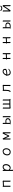

<svg xmlns="http://www.w3.org/2000/svg" viewBox="5578 -6250 843 12040"><g transform="rotate(-90 6000.0 -229.5)"><path d="M625 -417 372 -407V-106Q372 -100 373 -79Q374 -58 374.5 -35Q375 -12 375 0Q375 10 356 10Q340 10 322 2.5Q304 -5 304 -18Q304 -26 304.5 -44.5Q305 -63 305.5 -81Q306 -99 306 -106V-386Q306 -415 304 -434.5Q302 -454 302 -465Q302 -473 304 -477Q307 -481 316 -481Q330 -481 348.5 -475Q367 -469 368 -468L582 -475Q605 -476 622 -481Q639 -486 655 -486Q669 -486 685 -470Q701 -454 701 -442Q701 -432 696 -422.5Q691 -413 691 -402V-107Q691 -101 691.5 -80Q692 -59 693 -36Q694 -13 694 -1Q694 9 675 9Q659 9 641 1.5Q623 -6 623 -19Q623 -27 623.5 -45.5Q624 -64 624.5 -82Q625 -100 625 -107Z M1303 -368Q1303 -399 1302 -427Q1301 -455 1300 -472Q1300 -482 1319 -482Q1336 -482 1355 -474.5Q1374 -467 1374 -454Q1374 -448 1373 -432Q1372 -416 1371.5 -398.5Q1371 -381 1370 -369Q1410 -437 1456.5 -461.5Q1503 -486 1558 -486Q1633 -486 1681 -433Q1729 -380 1729 -278Q1729 -194 1697.5 -127Q1666 -60 1612 -21.5Q1558 17 1490 17Q1455 17 1420 0Q1385 -17 1369 -38V56Q1369 87 1371.5 116Q1374 145 1374 162Q1374 172 1354 172Q1338 172 1319.5 164.5Q1301 157 1301 144Q1301 132 1302 106.5Q1303 81 1303 55ZM1368 -101Q1372 -103 1375 -103Q1386 -103 1396 -87Q1416 -59 1439 -50Q1462 -41 1487 -41Q1514 -41 1544 -56.5Q1574 -72 1601 -102Q1628 -132 1644.5 -176Q1661 -220 1661 -276Q1661 -328 1646 -361Q1631 -394 1607.5 -410Q1584 -426 1558 -426Q1516 -426 1478.5 -404Q1441 -382 1414 -343Q1387 -304 1376 -253Q1373 -237 1371 -209Q1369 -181 1368.5 -152Q1368 -123 1368 -101Z M2413 -445Q2433 -460 2461 -473Q2489 -486 2531 -486Q2588 -486 2632 -457Q2676 -428 2700.5 -374.5Q2725 -321 2725 -245Q2725 -197 2709.5 -150.5Q2694 -104 2663.5 -65.5Q2633 -27 2588.5 -4.5Q2544 18 2486 18Q2386 18 2330.5 -42.5Q2275 -103 2275 -207Q2275 -251 2289.5 -294.5Q2304 -338 2324.5 -374Q2345 -410 2365 -432Q2385 -454 2396 -454Q2406 -454 2413 -445ZM2486 -43Q2535 -43 2573.5 -69.5Q2612 -96 2635 -142Q2658 -188 2658 -245Q2658 -328 2625.5 -377Q2593 -426 2525 -426Q2485 -426 2451.5 -407Q2418 -388 2393.5 -356Q2369 -324 2355.5 -285.5Q2342 -247 2342 -208Q2342 -126 2379.5 -84.5Q2417 -43 2486 -43Z M3660 -377Q3647 -352 3630 -317.5Q3613 -283 3596 -245.5Q3579 -208 3564 -175.5Q3549 -143 3540 -121Q3531 -99 3531 -96Q3531 -85 3516 -78.5Q3501 -72 3484 -72Q3474 -72 3465.5 -75Q3457 -78 3455 -85Q3452 -94 3448.5 -104.5Q3445 -115 3442 -121Q3418 -171 3389 -232Q3360 -293 3337 -344V-106Q3337 -100 3337.5 -79Q3338 -58 3338.5 -35.5Q3339 -13 3339 -1Q3339 4 3332.5 7Q3326 10 3317 10Q3301 10 3285 3Q3269 -4 3269 -16Q3269 -24 3269.5 -43Q3270 -62 3270.5 -80.5Q3271 -99 3271 -106V-422Q3271 -430 3269.5 -437Q3268 -444 3268 -450Q3268 -452 3268.5 -453.5Q3269 -455 3269 -456Q3271 -465 3288 -473.5Q3305 -482 3321 -482Q3331 -482 3338 -478Q3346 -474 3348 -466.5Q3350 -459 3353 -453Q3376 -402 3400.5 -349Q3425 -296 3449 -247Q3473 -198 3492 -159Q3514 -207 3539 -260Q3564 -313 3588.5 -363.5Q3613 -414 3633 -456Q3638 -466 3645 -476.5Q3652 -487 3665 -487Q3674 -487 3689 -481.5Q3704 -476 3716.5 -469Q3729 -462 3729 -456Q3729 -449 3727.5 -441.5Q3726 -434 3726 -425V-106Q3726 -96 3726.5 -75Q3727 -54 3727.5 -33.5Q3728 -13 3728 -1Q3728 4 3722 6.5Q3716 9 3708 9Q3692 9 3675 2Q3658 -5 3658 -18Q3658 -26 3658.5 -44.5Q3659 -63 3659.5 -81Q3660 -99 3660 -106Z M4670 -375Q4670 -385 4669 -403.5Q4668 -422 4667.5 -441.5Q4667 -461 4667 -472Q4667 -482 4686 -482Q4702 -482 4720 -474.5Q4738 -467 4738 -454Q4738 -442 4737 -417.5Q4736 -393 4736 -375V-101Q4736 -95 4736.5 -75Q4737 -55 4738 -33.5Q4739 -12 4739 0Q4739 10 4720 10Q4704 10 4686 2.5Q4668 -5 4668 -18Q4668 -26 4668.5 -43Q4669 -60 4669.5 -77Q4670 -94 4670 -101ZM4248 -374Q4248 -384 4247.5 -402.5Q4247 -421 4246 -440.5Q4245 -460 4245 -471Q4245 -477 4252 -479.5Q4259 -482 4269 -482Q4285 -482 4301 -475.5Q4317 -469 4317 -457Q4317 -445 4316 -420.5Q4315 -396 4315 -378V-306Q4344 -308 4366.5 -309.5Q4389 -311 4423 -311Q4513 -311 4562 -270.5Q4611 -230 4611 -163Q4611 -98 4570 -50.5Q4529 -3 4460 8Q4437 12 4411.5 13.5Q4386 15 4362 15Q4350 15 4339 14.5Q4328 14 4318 14Q4317 14 4301 13.5Q4285 13 4265 10.5Q4245 8 4230 3Q4215 -2 4215 -12Q4215 -19 4221.5 -24Q4228 -29 4239 -29Q4240 -29 4240 -29L4245 -28Q4246 -28 4246 -28Q4248 -28 4248 -29ZM4314 -34Q4317 -34 4319 -34L4330 -33Q4333 -33 4335 -33Q4435 -33 4489 -62Q4543 -91 4543 -165Q4543 -205 4512.5 -230.5Q4482 -256 4429 -256Q4406 -256 4376 -254.5Q4346 -253 4314 -248Z M5808 9Q5792 5 5763.5 2Q5735 -1 5705 -2H5656Q5531 -2 5454.5 0Q5378 2 5337.5 4.5Q5297 7 5278.5 10Q5260 13 5250 15H5246Q5237 15 5227.5 6Q5218 -3 5211.5 -15Q5205 -27 5205 -34Q5205 -41 5208.5 -46.5Q5212 -52 5212 -64V-366Q5212 -376 5211.5 -395.5Q5211 -415 5210 -436Q5209 -457 5209 -468Q5209 -478 5228 -478Q5244 -478 5262 -470.5Q5280 -463 5280 -450Q5280 -438 5279 -411Q5278 -384 5278 -366V-55Q5286 -56 5315.5 -57.5Q5345 -59 5385 -61Q5425 -63 5465 -64V-368Q5465 -378 5464.5 -397.5Q5464 -417 5463 -438Q5462 -459 5462 -470Q5462 -480 5481 -480Q5497 -480 5515 -472.5Q5533 -465 5533 -452Q5533 -440 5532 -413Q5531 -386 5531 -368V-64H5717V-370Q5717 -380 5716 -399.5Q5715 -419 5714.5 -440Q5714 -461 5714 -472Q5714 -482 5733 -482Q5749 -482 5767 -474.5Q5785 -467 5785 -454Q5785 -442 5784 -415Q5783 -388 5783 -370V-62Q5790 -62 5792 -61Q5805 -58 5812.5 -40.5Q5820 -23 5820 -9Q5820 9 5810 9Z M6626 -417 6389 -408V-291Q6389 -185 6373.5 -115.5Q6358 -46 6313 7Q6309 12 6298 12Q6283 12 6266.5 2.5Q6250 -7 6250 -19Q6250 -23 6255 -30Q6301 -80 6312 -139.5Q6323 -199 6323 -281V-387Q6323 -417 6320 -438Q6317 -459 6317 -469Q6317 -474 6319 -478Q6322 -482 6331 -482Q6345 -482 6364.5 -476Q6384 -470 6385 -469L6587 -475Q6613 -476 6629.5 -481Q6646 -486 6657 -486Q6673 -486 6688.5 -471Q6704 -456 6704 -442Q6704 -434 6698.5 -424.5Q6693 -415 6693 -402V-107Q6693 -101 6693.5 -80Q6694 -59 6695 -36Q6696 -13 6696 -1Q6696 9 6677 9Q6661 9 6642.5 1.5Q6624 -6 6624 -19Q6624 -27 6624.5 -45Q6625 -63 6625.5 -81Q6626 -99 6626 -107Z M7346 -196V-186Q7346 -121 7379.5 -81Q7413 -41 7463 -41Q7527 -41 7580.5 -61.5Q7634 -82 7674 -125Q7681 -133 7687 -136.5Q7693 -140 7697 -140Q7707 -140 7707 -128Q7707 -119 7692.5 -96Q7678 -73 7648 -46.5Q7618 -20 7572 -1Q7526 18 7463 18Q7412 18 7370.5 -7.5Q7329 -33 7305 -81Q7281 -129 7281 -195V-209Q7272 -216 7265.5 -225Q7259 -234 7259 -241Q7259 -254 7278 -254L7288 -255Q7295 -291 7316.5 -331Q7338 -371 7371 -406.5Q7404 -442 7446.5 -464Q7489 -486 7538 -486Q7600 -486 7636.5 -464.5Q7673 -443 7688.5 -409.5Q7704 -376 7704 -340Q7704 -306 7698.5 -286Q7693 -266 7673 -253.5Q7653 -241 7608 -227Q7563 -213 7500.5 -204.5Q7438 -196 7359 -196ZM7374 -252Q7448 -252 7498 -260.5Q7548 -269 7581 -278Q7617 -289 7627.5 -302Q7638 -315 7638 -341Q7638 -428 7537 -428Q7500 -428 7469 -411Q7438 -394 7414.5 -367Q7391 -340 7375.5 -309.5Q7360 -279 7354 -252Z M8623 -224H8554L8400 -216Q8399 -216 8397 -216L8390 -215Q8389 -215 8387 -215V-108Q8387 -102 8388 -81Q8389 -60 8389.5 -37Q8390 -14 8390 -2Q8390 8 8371 8Q8355 8 8337 0.5Q8319 -7 8319 -20Q8319 -28 8319.5 -46.5Q8320 -65 8320.5 -83Q8321 -101 8321 -108V-208Q8309 -211 8300.5 -228Q8292 -245 8292 -258Q8292 -276 8305 -276H8321V-367Q8321 -377 8320.5 -398Q8320 -419 8319 -441Q8318 -463 8318 -474Q8318 -484 8337 -484Q8353 -484 8371 -476.5Q8389 -469 8389 -456Q8389 -448 8388.5 -431.5Q8388 -415 8387.5 -397Q8387 -379 8387 -367V-275Q8390 -276 8393.5 -276Q8397 -276 8399 -276L8553 -284Q8568 -285 8582.5 -287Q8597 -289 8607 -289Q8616 -289 8623 -282V-367Q8623 -377 8622 -398Q8621 -419 8620.5 -441Q8620 -463 8620 -474Q8620 -484 8639 -484Q8655 -484 8673 -476.5Q8691 -469 8691 -456Q8691 -448 8690.5 -431.5Q8690 -415 8689.5 -397Q8689 -379 8689 -367V-108Q8689 -102 8689.5 -81Q8690 -60 8691 -37Q8692 -14 8692 -2Q8692 8 8673 8Q8657 8 8639 0.5Q8621 -7 8621 -20Q8621 -28 8621.5 -46.5Q8622 -65 8622.5 -83Q8623 -101 8623 -108Z M9623 -224H9554L9400 -216Q9399 -216 9397 -216L9390 -215Q9389 -215 9387 -215V-108Q9387 -102 9388 -81Q9389 -60 9389.5 -37Q9390 -14 9390 -2Q9390 8 9371 8Q9355 8 9337 0.5Q9319 -7 9319 -20Q9319 -28 9319.5 -46.5Q9320 -65 9320.5 -83Q9321 -101 9321 -108V-208Q9309 -211 9300.5 -228Q9292 -245 9292 -258Q9292 -276 9305 -276H9321V-367Q9321 -377 9320.5 -398Q9320 -419 9319 -441Q9318 -463 9318 -474Q9318 -484 9337 -484Q9353 -484 9371 -476.5Q9389 -469 9389 -456Q9389 -448 9388.5 -431.5Q9388 -415 9387.5 -397Q9387 -379 9387 -367V-275Q9390 -276 9393.5 -276Q9397 -276 9399 -276L9553 -284Q9568 -285 9582.5 -287Q9597 -289 9607 -289Q9616 -289 9623 -282V-367Q9623 -377 9622 -398Q9621 -419 9620.5 -441Q9620 -463 9620 -474Q9620 -484 9639 -484Q9655 -484 9673 -476.5Q9691 -469 9691 -456Q9691 -448 9690.5 -431.5Q9690 -415 9689.5 -397Q9689 -379 9689 -367V-108Q9689 -102 9689.5 -81Q9690 -60 9691 -37Q9692 -14 9692 -2Q9692 8 9673 8Q9657 8 9639 0.5Q9621 -7 9621 -20Q9621 -28 9621.5 -46.5Q9622 -65 9622.5 -83Q9623 -101 9623 -108Z M10670 -375Q10670 -385 10669 -403.5Q10668 -422 10667.5 -441.5Q10667 -461 10667 -472Q10667 -482 10686 -482Q10702 -482 10720 -474.5Q10738 -467 10738 -454Q10738 -442 10737 -417.5Q10736 -393 10736 -375V-101Q10736 -95 10736.5 -75Q10737 -55 10738 -33.5Q10739 -12 10739 0Q10739 10 10720 10Q10704 10 10686 2.5Q10668 -5 10668 -18Q10668 -26 10668.5 -43Q10669 -60 10669.5 -77Q10670 -94 10670 -101ZM10248 -374Q10248 -384 10247.5 -402.5Q10247 -421 10246 -440.5Q10245 -460 10245 -471Q10245 -477 10252 -479.5Q10259 -482 10269 -482Q10285 -482 10301 -475.5Q10317 -469 10317 -457Q10317 -445 10316 -420.5Q10315 -396 10315 -378V-306Q10344 -308 10366.5 -309.5Q10389 -311 10423 -311Q10513 -311 10562 -270.5Q10611 -230 10611 -163Q10611 -98 10570 -50.5Q10529 -3 10460 8Q10437 12 10411.5 13.5Q10386 15 10362 15Q10350 15 10339 14.5Q10328 14 10318 14Q10317 14 10301 13.5Q10285 13 10265 10.5Q10245 8 10230 3Q10215 -2 10215 -12Q10215 -19 10221.5 -24Q10228 -29 10239 -29Q10240 -29 10240 -29L10245 -28Q10246 -28 10246 -28Q10248 -28 10248 -29ZM10314 -34Q10317 -34 10319 -34L10330 -33Q10333 -33 10335 -33Q10435 -33 10489 -62Q10543 -91 10543 -165Q10543 -205 10512.5 -230.5Q10482 -256 10429 -256Q10406 -256 10376 -254.5Q10346 -253 10314 -248Z M11665 -600Q11665 -596 11655.5 -581.5Q11646 -567 11626 -550Q11606 -533 11575 -520.5Q11544 -508 11500 -508Q11458 -508 11427 -520.5Q11396 -533 11375.5 -550Q11355 -567 11344.5 -581.5Q11334 -596 11334 -601Q11334 -612 11346.5 -621.5Q11359 -631 11372 -631Q11384 -631 11390 -621Q11406 -593 11434.5 -580Q11463 -567 11500 -567Q11538 -567 11565 -578.5Q11592 -590 11610 -621Q11616 -631 11628 -631Q11641 -631 11653 -621.5Q11665 -612 11665 -600ZM11633 -377Q11600 -325 11559.5 -264Q11519 -203 11477 -141.5Q11435 -80 11394 -25Q11384 -12 11376.5 0.5Q11369 13 11356 13Q11337 13 11317.5 -1Q11298 -15 11298 -29V-31Q11299 -40 11300 -57Q11301 -74 11301 -86V-364Q11301 -374 11300.5 -395Q11300 -416 11299 -438Q11298 -460 11298 -471Q11298 -481 11317 -481Q11333 -481 11351 -473.5Q11369 -466 11369 -453Q11369 -445 11368.5 -428.5Q11368 -412 11367.5 -394Q11367 -376 11367 -364V-94Q11425 -170 11488.5 -264.5Q11552 -359 11613 -456Q11618 -464 11623 -473.5Q11628 -483 11641 -483Q11651 -483 11665.5 -478.5Q11680 -474 11691.5 -467Q11703 -460 11703 -452Q11703 -442 11701 -435.5Q11699 -429 11699 -415V-106Q11699 -100 11699.5 -79Q11700 -58 11701 -35Q11702 -12 11702 0Q11702 10 11683 10Q11667 10 11649 2.5Q11631 -5 11631 -18Q11631 -26 11631.5 -44.5Q11632 -63 11632.5 -81Q11633 -99 11633 -106Z"/></g></svg>

Font: Klee One SemiBold
Style: Regular
Weight: 600
Designer: Fontworks Inc.
Foundry: Fontworks Inc.
Version: Version 1.00;January 12, 2022;FontCreator 13.0.0.2683 64-bit